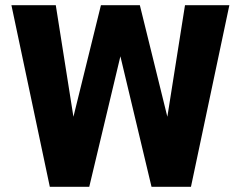

<svg xmlns="http://www.w3.org/2000/svg" viewBox="-20 -720 928 740"><path d="M864 -700 716 0H564L444 -503L324 0H172L24 -700H195L263 -270L369 -700H519L625 -270L693 -700Z"/></svg>

Font: Sarabun ExtraBold
Style: Regular
Weight: 800
Version: Version 1.000; ttfautohint (v1.6)